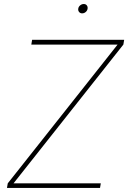

<svg xmlns="http://www.w3.org/2000/svg" viewBox="-20 -923 630 943"><path d="M14.2 0 18.1 -22.5 557.6 -704.1H133.8L137.7 -727.5H589.8L585.9 -704.1L46.4 -22.5H475.1L471.2 0ZM383.3 -857.4Q374 -857.4 368.4 -864.3Q362.8 -871.1 364.3 -880.4Q365.7 -890.1 373.8 -896.7Q381.8 -903.3 391.6 -903.3Q400.9 -903.3 406.2 -896.7Q411.6 -890.1 410.2 -880.4Q408.7 -870.6 400.9 -864Q393.1 -857.4 383.3 -857.4Z"/></svg>

Font: Inter 24pt Thin
Style: Italic
Weight: 250
Italic angle: -9.3988°
Version: Version 4.001;git-66647c0bb